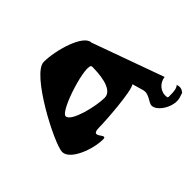

<svg xmlns="http://www.w3.org/2000/svg" viewBox="-195 -959 1398 1398"><g transform="rotate(-45 504.0 -260.5)"><path d="M41 -146C41 -66 210 0 317 0C383 0 239 -82 360 -82C426 -82 711 -102 752 -133L776 -49C792 2 740 46 740 74C740 126 813 171 862 180C914 193 950 168 963 168C982 144 986 128 977 98C956 117 924 118 896 118C883 118 867 122 864 112C854 52 897 2 955 -5L755 -559C755 -640 532 -705 410 -705C289 -705 41 -228 41 -146ZM243 -312C243 -368 635 -488 635 -432C635 -376 630 -206 539 -206C450 -206 243 -256 243 -312Z"/></g></svg>

Font: Ampere
Style: SuExt
Weight: 400
Version: Version 1